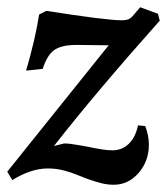

<svg xmlns="http://www.w3.org/2000/svg" viewBox="-24 -498 461 530"><path d="M84 -458 104 -468Q270 -442 311 -442Q324 -442 331 -445Q338 -448 345 -457L363 -478L412 -460L417 -441Q239 -241 125 -95L153 -102Q168 -102 189.5 -98Q211 -94 218 -93Q264 -83 286 -83Q313 -83 331.5 -101Q350 -119 357 -152L377 -150Q387 -123 387 -99Q387 -53 358.5 -20.5Q330 12 290 12Q272 12 255 7.5Q238 3 223.5 -2Q209 -7 205 -9Q176 -21 154 -27Q132 -33 108 -33Q62 -33 10 -1L-4 -24L276 -373L187 -374Q146 -374 126 -360Q106 -346 94 -308L48 -303Q74 -392 84 -458Z"/></svg>

Font: Alegreya Medium
Style: Italic
Weight: 500
Italic angle: -7°
Designer: Juan Pablo del Peral
Foundry: Huerta Tipografica
Version: Version 2.008; ttfautohint (v1.8)